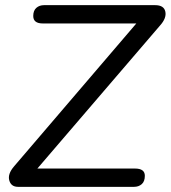

<svg xmlns="http://www.w3.org/2000/svg" viewBox="-20 -725 662 745"><path d="M50 0Q23 0 16 -25Q9 -50 35 -80L509 -634H146Q109 -634 109 -663Q109 -684 121 -694.5Q133 -705 151 -705H582Q616 -705 621.5 -680Q627 -655 601 -626L125 -71H504Q542 -71 542 -43Q542 -21 530 -10.5Q518 0 500 0Z"/></svg>

Font: Nunito
Style: Italic
Weight: 400
Italic angle: -9°
Designer: Vernon Adams
Foundry: Vernon Adams
Version: Version 3.601; ttfautohint (v1.8.2.53-6de2)